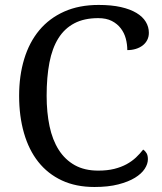

<svg xmlns="http://www.w3.org/2000/svg" viewBox="-20 -744 654 774"><path d="M377.9 -724.1Q429.2 -724.1 467 -715.6Q504.9 -707 530 -691.9Q555.2 -676.8 567.6 -656.2Q580.1 -635.7 580.1 -611.8Q580.1 -595.7 573.5 -582.8Q566.9 -569.8 555.2 -560.8Q543.5 -551.8 527.6 -546.9Q511.7 -542 493.2 -542Q493.2 -565.4 487.1 -588.4Q481 -611.3 467 -629.6Q453.1 -647.9 430.9 -659.4Q408.7 -670.9 376 -670.9Q319.3 -670.9 279.8 -650.1Q240.2 -629.4 215.3 -589.6Q190.4 -549.8 179.2 -491.5Q168 -433.1 168 -357.9Q168 -291 179.7 -235.4Q191.4 -179.7 216.8 -139.9Q242.2 -100.1 281.5 -78.1Q320.8 -56.2 376 -56.2Q412.6 -56.2 440.7 -63.2Q468.8 -70.3 490.2 -82Q511.7 -93.8 528.1 -109.1Q544.4 -124.5 557.1 -141.1Q565.4 -135.7 570.8 -126.5Q576.2 -117.2 576.2 -102.1Q576.2 -83 563.2 -63.2Q550.3 -43.5 523.9 -27.3Q497.6 -11.2 457 -0.7Q416.5 9.8 360.8 9.8Q286.1 9.8 229.5 -16.6Q172.9 -43 134.5 -91.3Q96.2 -139.6 76.7 -207.5Q57.1 -275.4 57.1 -357.9Q57.1 -439 77.6 -506.3Q98.1 -573.7 138.4 -622.1Q178.7 -670.4 238.8 -697.3Q298.8 -724.1 377.9 -724.1Z"/></svg>

Font: Droid Serif
Style: Regular
Weight: 400
Version: Version 1.00 build 112